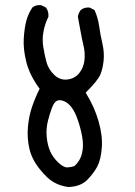

<svg xmlns="http://www.w3.org/2000/svg" viewBox="-20 -753 540 769"><path d="M253.9 -3.9Q222.7 -7.8 196.3 -22.5Q169.9 -37.1 138.7 -76.2Q107.4 -115.2 97.7 -157.7Q87.9 -200.2 91.8 -244.1Q95.7 -288.1 108.4 -325.2Q121.1 -362.3 138.7 -397.5Q99.6 -450.2 85.9 -502.9Q72.3 -555.7 75.2 -599.6Q78.1 -643.6 85.9 -671.4Q93.8 -699.2 109.4 -722.7Q123 -734.4 144.5 -732.4L164.1 -722.7Q175.8 -707 173.8 -685.5Q160.2 -658.2 154.3 -627.4Q148.4 -596.7 153.3 -565.4Q158.2 -534.2 166 -504.9Q173.8 -475.6 197.3 -453.1Q220.7 -430.7 250.5 -434.6Q280.3 -438.5 297.9 -460.9Q315.4 -483.4 318.4 -512.7Q321.3 -542 314.5 -570.3Q307.6 -598.6 302.7 -627.4Q297.9 -656.2 292 -685.5Q293.9 -701.2 303.7 -712.9Q317.4 -724.6 338.9 -722.7L358.4 -712.9Q372.1 -683.6 377 -648.9Q381.8 -614.3 390.1 -578.6Q398.4 -543 395 -510.3Q391.6 -477.5 381.8 -454.1Q372.1 -430.7 323.2 -381.8Q358.4 -325.2 375 -266.6Q391.6 -208 387.7 -160.6Q383.8 -113.3 370.1 -86.9Q356.4 -60.5 330.1 -33.2Q303.7 -5.9 253.9 -3.9ZM278.3 -87.9Q301.8 -109.4 308.6 -139.2Q315.4 -168.9 309.6 -203.1Q303.7 -237.3 292 -271.5Q280.3 -305.7 266.1 -323.7Q252 -341.8 235.8 -348.1Q219.7 -354.5 208.5 -349.6Q197.3 -344.7 188.5 -322.3Q179.7 -299.8 171.9 -268.6Q164.1 -237.3 167 -205.1Q169.9 -172.9 180.7 -147.9Q191.4 -123 212.9 -102.5Q234.4 -82 249.5 -82.5Q264.6 -83 278.3 -87.9Z"/></svg>

Font: JasonHandwriting1
Style: Regular
Weight: 400
Version: Version 1.48.20